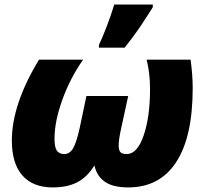

<svg xmlns="http://www.w3.org/2000/svg" viewBox="-20 -816 901 846"><path d="M396 -86.9Q363.8 -35.2 320.1 -12.7Q276.4 9.8 211.9 9.8Q125.5 9.8 78.9 -42.7Q32.2 -95.2 32.2 -196.8Q32.2 -356 151.9 -553.2H346.2Q288.6 -471.2 254.4 -375.7Q220.2 -280.3 220.2 -205.1Q220.2 -166.5 230.7 -151.9Q241.2 -137.2 263.2 -137.2Q286.6 -137.2 301.5 -161.4Q316.4 -185.5 331.1 -252L360.8 -393.1H544.9L514.2 -252Q502.9 -201.7 502.9 -175.8Q502.9 -153.3 511 -145.3Q519 -137.2 538.1 -137.2Q585 -137.2 613 -219.2Q641.1 -301.3 641.1 -422.9Q641.1 -494.6 626 -553.2H819.8Q829.1 -483.9 829.1 -428.2Q829.1 -212.9 756.3 -101.6Q683.6 9.8 544.9 9.8Q478 9.8 442.4 -14.9Q406.7 -39.6 396 -86.9ZM416 -618.2Q428.7 -644 449.2 -697Q469.7 -750 483.4 -795.9H653.3V-784.2Q639.2 -762.2 625.5 -740.7Q611.8 -719.2 597.2 -697.5Q582.5 -675.8 565.7 -653.3Q548.8 -630.9 529.3 -606H416Z"/></svg>

Font: Open Sans Extrabold
Style: Italic
Weight: 800
Italic angle: -12°
Foundry: Ascender Corporation
Version: Version 1.10